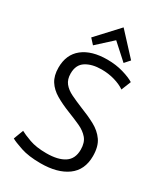

<svg xmlns="http://www.w3.org/2000/svg" viewBox="-226 -1015 975 1126"><g transform="rotate(30 262.0 -452.0)"><path d="M242 15Q161 15 107.5 -3Q54 -21 34 -33L59 -99Q80 -87 126.5 -70Q173 -53 242 -53Q321 -53 364 -81.5Q407 -110 407 -172Q407 -220 383.5 -247.5Q360 -275 321.5 -292.5Q283 -310 237 -328Q181 -350 139.5 -374.5Q98 -399 75.5 -434.5Q53 -470 53 -524Q53 -613 113 -660.5Q173 -708 279 -708Q337 -708 386.5 -693.5Q436 -679 463 -662L437 -597Q408 -617 366.5 -629Q325 -641 278 -641Q214 -641 173 -615Q132 -589 132 -530Q132 -490 152 -465Q172 -440 207 -423Q242 -406 286 -388Q343 -366 388.5 -341.5Q434 -317 461 -278.5Q488 -240 488 -175Q488 -81 422 -33Q356 15 242 15ZM163 -738 131 -773 266 -919 401 -773 370 -738 266 -832Z"/></g></svg>

Font: Ubuntu Sans
Style: Regular
Weight: 400
Designer: Dalton Maag Ltd
Foundry: Dalton Maag Ltd
Version: Version 1.006; ttfautohint (v1.8.4.7-5d5b)